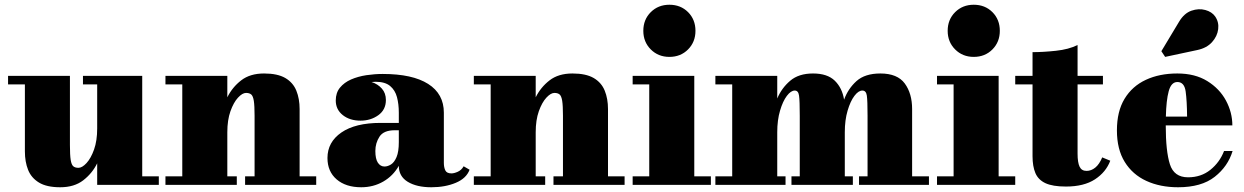

<svg xmlns="http://www.w3.org/2000/svg" viewBox="-20 -780 5249 810"><path d="M275 -460V-168Q275 -126 278.2 -105.5Q281.5 -85 289.2 -78.5Q297 -72 311 -72Q326.5 -72 345 -92Q363.5 -112 376.8 -149.2Q390 -186.5 390 -238V-424H330V-460H580V-36H650V0H390V-91Q369 -48.5 331 -19.2Q293 10 234 10Q177 10 144.5 -9.8Q112 -29.5 98.5 -63.5Q85 -97.5 85 -141V-424H14V-460Z M678 -36H749V-424H678V-460H939V-369.5Q960 -412 997.5 -441Q1035 -470 1094 -470Q1151 -470 1183.8 -450.8Q1216.5 -431.5 1230.2 -397.5Q1244 -363.5 1244 -320V-36H1314V0H1014V-36H1054V-292Q1054 -334 1050.8 -354.5Q1047.5 -375 1039.8 -381.5Q1032 -388 1018 -388Q1002.5 -388 984 -368Q965.5 -348 952.2 -310.8Q939 -273.5 939 -222V-36H979V0H678Z M1585.5 -261.5H1662.5V-304.5Q1662.5 -340.5 1654.8 -370Q1647 -399.5 1625.8 -417.2Q1604.5 -435 1564.5 -435Q1556 -435 1547.5 -434Q1574 -425.5 1591 -406.2Q1608 -387 1608 -358Q1608 -317 1576 -294Q1544 -271 1501 -271Q1455.5 -271 1426 -294.5Q1396.5 -318 1396.5 -356Q1396.5 -388.5 1414.2 -410.2Q1432 -432 1461.2 -444.8Q1490.5 -457.5 1525.5 -462.8Q1560.5 -468 1594.5 -468Q1720 -468 1786.2 -426Q1852.5 -384 1852.5 -304.5V-93Q1852.5 -74.5 1858.5 -61.5Q1864.5 -48.5 1884.5 -48.5Q1896 -48.5 1911.5 -55.5Q1927 -62.5 1936 -78.5L1961 -64Q1947.5 -27.5 1902.8 -8.8Q1858 10 1799.5 10Q1738 10 1700.2 -13Q1662.5 -36 1662.5 -80V-80.5Q1638.5 -38 1596.8 -14Q1555 10 1504 10Q1439 10 1400.2 -23.2Q1361.5 -56.5 1361.5 -113.5Q1361.5 -180.5 1420.2 -221Q1479 -261.5 1585.5 -261.5ZM1602 -77.5Q1615.5 -77.5 1629.5 -86.2Q1643.5 -95 1653 -117.5Q1662.5 -140 1662.5 -180.5V-230.5H1645.5Q1598.5 -230.5 1581 -203.5Q1563.5 -176.5 1563.5 -143Q1563.5 -109.5 1574.2 -93.5Q1585 -77.5 1602 -77.5Z M1979 -36H2050V-424H1979V-460H2240V-369.5Q2261 -412 2298.5 -441Q2336 -470 2395 -470Q2452 -470 2484.8 -450.8Q2517.5 -431.5 2531.2 -397.5Q2545 -363.5 2545 -320V-36H2615V0H2315V-36H2355V-292Q2355 -334 2351.8 -354.5Q2348.5 -375 2340.8 -381.5Q2333 -388 2319 -388Q2303.5 -388 2285 -368Q2266.5 -348 2253.2 -310.8Q2240 -273.5 2240 -222V-36H2280V0H1979Z M2694 -650Q2694 -697.5 2725.5 -728.8Q2757 -760 2804 -760Q2851.5 -760 2882.8 -728.8Q2914 -697.5 2914 -650Q2914 -603 2882.8 -571.5Q2851.5 -540 2804 -540Q2757 -540 2725.5 -571.5Q2694 -603 2694 -650ZM2649 -36H2719V-424H2649V-460H2909V-36H2979V0H2649Z M2998 -36H3069V-424H2998V-460H3259V-364.5Q3277.5 -408.5 3313.5 -439.2Q3349.5 -470 3410 -470Q3470.5 -470 3501.8 -439.5Q3533 -409 3541 -359.5Q3557.5 -405.5 3593.2 -437.8Q3629 -470 3694 -470Q3766 -470 3797 -427.8Q3828 -385.5 3828 -320V-36H3899V0H3604V-36H3640V-292Q3640 -355 3637 -376.5Q3634 -398 3618 -398Q3601.5 -398 3584.5 -375.5Q3567.5 -353 3555.8 -313.2Q3544 -273.5 3544 -222V-36H3578V0H3319V-36H3354V-292Q3354 -355 3351 -376.5Q3348 -398 3333 -398Q3316.5 -398 3299.5 -375.5Q3282.5 -353 3270.8 -313.2Q3259 -273.5 3259 -222V-36H3294V0H2998Z M3978 -650Q3978 -697.5 4009.5 -728.8Q4041 -760 4088 -760Q4135.5 -760 4166.8 -728.8Q4198 -697.5 4198 -650Q4198 -603 4166.8 -571.5Q4135.5 -540 4088 -540Q4041 -540 4009.5 -571.5Q3978 -603 3978 -650ZM3933 -36H4003V-424H3933V-460H4193V-36H4263V0H3933Z M4664 -102Q4646 -54 4599.5 -23.5Q4553 7 4477 7Q4421 7 4390.5 -7.2Q4360 -21.5 4348 -50Q4336 -78.5 4336 -121V-424H4263V-460H4336V-560Q4381 -560 4434.8 -565.8Q4488.5 -571.5 4526 -590V-460H4633V-424H4526V-132Q4526 -94.5 4534.5 -76.8Q4543 -59 4564 -59Q4583.5 -59 4600.8 -73Q4618 -87 4630 -116Z M5031.5 -569 4895.5 -540 4879.5 -564 4954 -688Q4975.5 -724 5006.2 -734.8Q5037 -745.5 5065 -737.8Q5093 -730 5106.5 -710.5Q5123 -686.5 5119.2 -656.8Q5115.5 -627 5093.2 -602.2Q5071 -577.5 5031.5 -569ZM5180 -143Q5160.5 -78 5104.5 -34Q5048.5 10 4950 10Q4874.5 10 4816.2 -16.8Q4758 -43.5 4725 -96.8Q4692 -150 4692 -230Q4692 -310 4724.2 -363.2Q4756.5 -416.5 4814 -443.2Q4871.5 -470 4947 -470Q5021.5 -470 5073.2 -438Q5125 -406 5152 -355.8Q5179 -305.5 5179 -251H4898V-250Q4898 -142 4915.5 -87Q4933 -32 4992 -32Q5047 -32 5086.2 -63.5Q5125.5 -95 5144 -143ZM4947 -434Q4921 -434 4910.5 -395.2Q4900 -356.5 4898.5 -288H4988Q4987.5 -354 4982 -394Q4976.5 -434 4947 -434Z"/></svg>

Font: Bodoni* 06pt Fatface
Style: Regular
Weight: 900
Version: Version 2.3